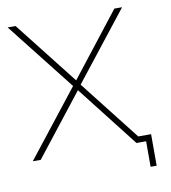

<svg xmlns="http://www.w3.org/2000/svg" viewBox="-91 -788 890 1001"><g transform="rotate(-10 354.0 -287.5)"><path d="M625 135V0H574L321 -324L67 0H25L300 -350L17 -710H59L321 -376L582 -710H623L340 -350L589 -32H657V135Z"/></g></svg>

Font: Raleway ExtraLight
Style: Regular
Weight: 200
Designer: Matt McInerney, Pablo Impallari, Rodrigo Fuenzalida
Foundry: Matt McInerney, Pablo Impallari, Rodrigo Fuenzalida
Version: Version 4.026